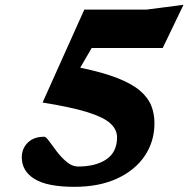

<svg xmlns="http://www.w3.org/2000/svg" viewBox="-20 -746 771 780"><path d="M607.5 -245.5Q607.5 -171.5 568.2 -113Q529 -54.5 456 -20.8Q383 13 282 13Q172 13 120.2 -19Q68.5 -51 68.5 -107Q68.5 -142 92.5 -166.2Q116.5 -190.5 160.5 -190.5Q166.5 -190.5 179.8 -172.2Q193 -154 211.2 -130Q229.5 -106 251.5 -87.8Q273.5 -69.5 297 -69.5Q369 -69.5 412.2 -98.8Q455.5 -128 455.5 -188Q455.5 -220 428 -245Q400.5 -270 334.5 -290.5Q268.5 -311 153 -329.5L322.5 -707H575L725.5 -726.5L641 -551H352.5L306 -471Q398 -452 457 -428.8Q516 -405.5 548.8 -377.5Q581.5 -349.5 594.5 -316.8Q607.5 -284 607.5 -245.5Z"/></svg>

Font: Newsreader 6pt
Style: Bold Italic
Weight: 700
Italic angle: -17°
Designer: Hugues Gentile
Foundry: Production Type
Version: Version 1.003; ttfautohint (v1.8.3)